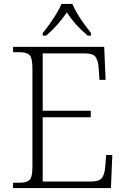

<svg xmlns="http://www.w3.org/2000/svg" viewBox="-20 -951 638 971"><path d="M46 0V-27H79Q115 -27 129.5 -41Q144 -55 144 -108V-604Q144 -658 129.5 -672.5Q115 -687 79 -687H46V-714H507L514 -547H483L479 -607Q476 -646 463 -663.5Q450 -681 409 -681H196V-391H439V-358H196V-33H440Q481 -33 495 -50.5Q509 -68 512 -107L517 -167H548L541 0ZM196 -784Q212 -803 230.5 -829Q249 -855 265.5 -882Q282 -909 291 -931H346Q355 -909 371 -882Q387 -855 406 -829Q425 -803 440 -784V-771H423Q388 -801 364 -828Q340 -855 318 -888Q295 -855 271.5 -828Q248 -801 214 -771H196Z"/></svg>

Font: Noto Serif Tibetan ExtraLight
Style: Regular
Weight: 200
Designer: Monotype Design Team
Foundry: Monotype Imaging Inc.
Version: Version 2.103; ttfautohint (v1.8.4.7-5d5b)